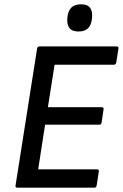

<svg xmlns="http://www.w3.org/2000/svg" viewBox="-20 -870 569 890"><path d="M61 0Q50 0 52 -10L152 -645Q154 -655 164 -655H519Q525 -655 527.5 -652.5Q530 -650 529 -645L519 -581Q517 -570 508 -570H233L202 -373H451Q462 -373 460 -363L451 -302Q449 -292 441 -292H189L157 -85H429Q440 -85 438 -75L428 -10Q426 0 418 0ZM344 -724Q314 -724 302 -740Q290 -756 292 -782L293 -793Q296 -820 311 -835Q326 -850 355 -850Q386 -850 397.5 -834Q409 -818 407 -793L406 -782Q403 -754 388 -739Q373 -724 344 -724Z"/></svg>

Font: Sofia Sans Medium
Style: Italic
Weight: 500
Italic angle: -9°
Version: Version 4.101